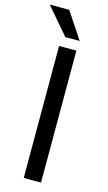

<svg xmlns="http://www.w3.org/2000/svg" viewBox="-147 -952 562 999"><g transform="rotate(15 134.0 -453.0)"><path d="M185.5 -710.9H92.3V0H185.5ZM94.7 -906.2H-10.3L111.8 -763.7H189Z"/></g></svg>

Font: Bert Sans
Style: Regular
Weight: 400
Designer: Christian Robertson (Google), Cristiano Sobral
Foundry: Google, Cristiano Sobral
Version: Version 3.101